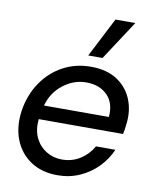

<svg xmlns="http://www.w3.org/2000/svg" viewBox="-84 -808 726 886"><g transform="rotate(10 278.5 -365.0)"><path d="M245 12Q172 12 120 -22.5Q68 -57 44.5 -117Q21 -177 32 -254Q44 -329 83 -386.5Q122 -444 181 -476Q240 -508 312 -508Q387 -508 436 -475.5Q485 -443 506 -389Q527 -335 518 -272Q517 -261 515.5 -250.5Q514 -240 511 -228H116Q111 -176 129 -139.5Q147 -103 180 -83Q213 -63 253 -63Q301 -63 338.5 -87Q376 -111 398 -150H489Q469 -104 433.5 -67.5Q398 -31 350 -9.5Q302 12 245 12ZM303 -433Q246 -433 196.5 -395.5Q147 -358 129 -294H433Q439 -359 402.5 -396Q366 -433 303 -433ZM290 -557 385 -742H478L357 -557Z"/></g></svg>

Font: Host Grotesk
Style: Italic
Weight: 400
Italic angle: -8°
Designer: Doğukan Karapınar based on Poppins by Indian Type Foundry, Jonny Pinhorn
Foundry: Element Type
Version: Version 1.001; ttfautohint (v1.8.4.7-5d5b)